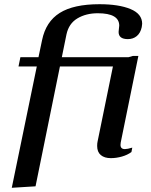

<svg xmlns="http://www.w3.org/2000/svg" viewBox="-20 -742 720 913"><path d="M155 -426H68L77 -470H163L180 -551Q198 -639 264 -680.5Q330 -722 453 -722Q545 -722 600.5 -699Q656 -676 656 -629Q656 -625 654 -613Q648 -585 630.5 -570.5Q613 -556 588 -556Q544 -556 544 -590Q544 -597 545 -601Q547 -615 547 -620Q547 -679 445 -679Q389 -679 348 -654.5Q307 -630 296 -578L274 -470H591L612 -476H638L554 -64Q553 -60 553 -53Q553 -33 574 -33Q586 -33 609 -40L605 -19Q586 -5 559.5 2.5Q533 10 507 10Q477 10 459.5 -4.5Q442 -19 442 -48Q442 -61 444 -69L517 -426H265L149 144L36 151Z"/></svg>

Font: Taviraj Medium
Style: Italic
Weight: 500
Italic angle: -12°
Designer: Katatrad Team
Foundry: CadsonDemak
Version: Version 1.001